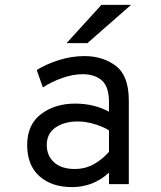

<svg xmlns="http://www.w3.org/2000/svg" viewBox="-20 -752 656 784"><path d="M91 -160Q91 -243 147.5 -286Q204 -329 287 -329Q363 -329 425 -296V-335Q425 -398 396 -423.5Q367 -449 317 -449Q278 -449 234 -433.5Q190 -418 155 -395L130 -466Q168 -490 220 -506.5Q272 -523 325 -523Q400 -523 453 -483Q506 -443 506 -341V0H425V-47Q361 12 274 12Q191 12 141 -32.5Q91 -77 91 -160ZM425 -132V-220Q400 -235 365.5 -245.5Q331 -256 297 -256Q243 -256 207 -231.5Q171 -207 171 -160Q171 -116 201 -89Q231 -62 285 -62Q329 -62 364 -82Q399 -102 425 -132ZM394 -732H515L337 -576H252Z"/></svg>

Font: Overpass Mono
Style: Regular
Weight: 400
Monospace: yes
Designer: Delve Withrington, Dave Bailey
Foundry: Delve Fonts
Version: Version 1.000;DELV;Overpass